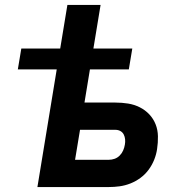

<svg xmlns="http://www.w3.org/2000/svg" viewBox="-20 -755 740 775"><path d="M131 0 209 -475H52L66 -559H223L252 -735H386L357 -559H514L500 -475H343L321 -341H446Q472 -341 497 -337Q522 -333 544 -322Q566 -311 582.5 -293.5Q599 -276 608 -253.5Q617 -231 617.5 -205Q618 -179 614 -153Q611 -132 602.5 -110.5Q594 -89 580 -70Q566 -51 547 -37Q528 -23 506.5 -14.5Q485 -6 463 -3Q441 0 419 0ZM419 -110Q431 -110 442.5 -114Q454 -118 463 -127Q472 -136 477 -147.5Q482 -159 484 -171Q486 -182 485 -192.5Q484 -203 479.5 -212Q475 -221 466 -226Q457 -231 446 -231H303L283 -110Z"/></svg>

Font: Iosevka Aile Extrabold Oblique
Style: Regular
Weight: 800
Italic angle: -9°
Designer: Belleve Invis
Foundry: Belleve Invis
Version: Version 31.1.0; ttfautohint (v1.8.4)